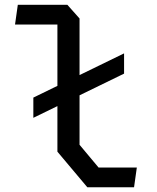

<svg xmlns="http://www.w3.org/2000/svg" viewBox="-20 -785 660 805"><path d="M119.8 -375.8 500.2 -561.2V-476.3L119.8 -291ZM220.7 -149V-703.3L243.2 -682.2H43L54.7 -765H262.3L313.5 -707.5V-178L393.2 -82.7H553.7L542 0.2H346.2Z"/></svg>

Font: Monaspace Krypton Var
Style: Regular
Weight: 400
Designer: Riley Cran and the Lettermatic Team
Version: Version 1.101 (Monaspace Krypton Var)